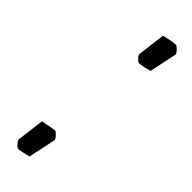

<svg xmlns="http://www.w3.org/2000/svg" viewBox="-171 -458 476 476"><g transform="rotate(45 67.0 -220.5)"><path d="M70 -371 79 -443Q105 -450 118 -450Q121 -450 128 -442.5Q135 -435 134 -431L119 -360Q95 -353 85 -353Q82 -353 75.5 -360Q69 -367 70 -371ZM8 -9 17 -81Q52 -88 56 -88Q59 -88 66 -80.5Q73 -73 72 -69L57 2Q33 9 24 9Q20 9 14 2Q8 -5 8 -9Z"/></g></svg>

Font: Grenze ExtraLight
Style: Italic
Weight: 275
Italic angle: -10°
Designer: Renata Polastri
Foundry: Omnibus-Type
Version: Version 1.002; ttfautohint (v1.8)